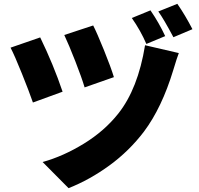

<svg xmlns="http://www.w3.org/2000/svg" viewBox="-20 -896 1040 1005"><path d="M316.4 -712.9 467.8 -762.7Q487.3 -724.6 523.9 -634.3Q560.5 -543.9 576.2 -492.2L422.9 -438.5Q408.2 -488.3 374.5 -574.7Q340.8 -661.1 316.4 -712.9ZM739.3 -659.2 916 -618.2Q907.2 -596.7 886.7 -528.3Q827.1 -332 733.4 -207Q656.2 -105.5 553.2 -30.3Q450.2 44.9 338.9 88.9L203.1 -47.9Q311.5 -78.1 418.9 -144Q526.4 -210 598.6 -300.8Q702.1 -430.7 739.3 -659.2ZM35.2 -646.5 190.4 -700.2Q259.8 -557.6 307.6 -416L152.3 -359.4Q132.8 -416 94.7 -510.7Q56.6 -605.5 35.2 -646.5ZM669.9 -801.8 767.6 -841.8Q812.5 -776.4 844.7 -707L746.1 -666Q715.8 -736.3 669.9 -801.8ZM808.6 -835.9 908.2 -876Q950.2 -815.4 987.3 -743.2L887.7 -701.2Q836.9 -796.9 808.6 -835.9Z"/></svg>

Font: Gen Shin Gothic Heavy
Style: Bold
Weight: 900
Designer: [Source Han Sans]
Ryoko NISHIZUKA  (kana & ideographs); Paul D. Hunt (Latin, Greek & Cyrillic); Wenlong ZHANG  (bopomofo
Version: Version 1.002.20150607